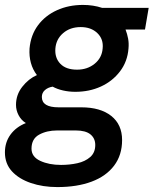

<svg xmlns="http://www.w3.org/2000/svg" viewBox="-57 -528 624 780"><path d="M176 232Q117 232 68.5 215.5Q20 199 -8.5 168Q-37 137 -37 91Q-37 50 -14.5 19Q8 -12 48 -28Q29 -40 18.5 -60Q8 -80 8 -102Q8 -143 33.5 -175.5Q59 -208 93 -223Q76 -245 68.5 -272.5Q61 -300 63 -331Q68 -386 97.5 -425.5Q127 -465 174.5 -486.5Q222 -508 280 -508Q322 -508 358 -496H547L532 -408H453Q460 -390 463.5 -371Q467 -352 465 -331Q461 -278 430.5 -238Q400 -198 353 -176.5Q306 -155 249 -155Q223 -155 199 -160.5Q175 -166 157 -176Q138 -173 125.5 -162Q113 -151 113 -134Q113 -92 181 -92H273Q351 -92 395 -57Q439 -22 439 41Q439 102 406.5 145Q374 188 315 210Q256 232 176 232ZM191 142Q226 142 257.5 135Q289 128 309.5 110Q330 92 330 61Q330 34 310.5 18Q291 2 251 2H175Q133 2 102 19Q71 36 71 76Q71 109 106.5 125.5Q142 142 191 142ZM256 -245Q298 -245 327.5 -269Q357 -293 360 -331Q364 -369 338.5 -393.5Q313 -418 271 -418Q228 -418 199.5 -393.5Q171 -369 168 -331Q165 -293 188 -269Q211 -245 256 -245Z"/></svg>

Font: Rethink Sans SemiBold
Style: Italic
Weight: 600
Italic angle: -10°
Designer: The Rethink Sans project authors (Hans Thiessen). DM Sans designed by Colophon Foundry.
Foundry: Rethink Communications LLC
Version: Version 1.001